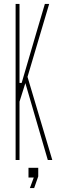

<svg xmlns="http://www.w3.org/2000/svg" viewBox="-20 -820 300 984"><path d="M60 0V-800H80V-613V-395H91L163 -641L210 -800H232L121 -426L248 0H225L110 -394L80 -299V0ZM133 144 153 90H126V40H176V84L155 144Z"/></svg>

Font: Big Shoulders Display SC Thin
Style: Regular
Weight: 100
Designer: Patric King
Foundry: XO Type Co
Version: Version 2.002